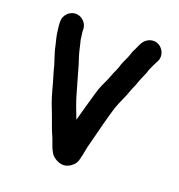

<svg xmlns="http://www.w3.org/2000/svg" viewBox="-135 -808 910 975"><g transform="rotate(20 320.5 -320.0)"><path d="M50 -627V-618C50 -609 51 -601 52 -593C52 -590 53 -585 54 -578C56 -552 63 -531 69 -504C78 -457 96 -420 106 -374C116 -340 123 -318 132 -283C145 -233 158 -203 175 -159C187 -128 197 -95 211 -65C217 -53 220 -40 226 -26C232 -8 240 10 250 24C263 39 288 55 314 55C343 54 371 32 380 9C387 -12 393 -45 398 -72C404 -96 404 -96 410 -118C423 -171 443 -248 460 -304C475 -348 492 -375 505 -415C512 -435 522 -452 528 -473C535 -493 542 -505 549 -523C554 -534 556 -546 561 -556C567 -568 572 -581 579 -594L584 -603C603 -637 583 -674 559 -687C525 -706 488 -686 475 -662L470 -653C465 -644 462 -636 459 -629L448 -607C444 -596 441 -584 436 -573C427 -551 417 -536 410 -509L402 -489C392 -470 387 -451 378 -431C364 -400 353 -380 342 -341C329 -299 309 -223 298 -184C280 -231 266 -264 252 -315L238 -364C234 -377 230 -391 226 -406C218 -438 210 -461 200 -492C192 -516 187 -547 180 -571C177 -586 177 -600 174 -613V-627C174 -660 145 -689 112 -689C79 -689 50 -660 50 -627Z"/></g></svg>

Font: Electronic
Style: Thk
Weight: 900
Version: Version 1.011